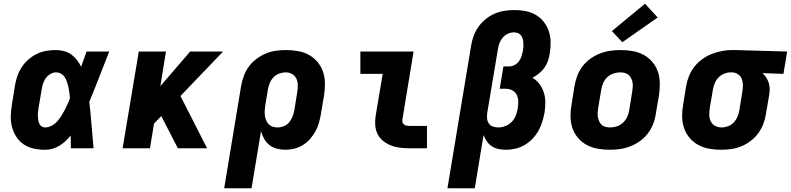

<svg xmlns="http://www.w3.org/2000/svg" viewBox="-20 -797 4251 1032"><path d="M222 8Q191 8 161 1.5Q131 -5 107.5 -21Q84 -37 68 -61.5Q52 -86 44.5 -114.5Q37 -143 38 -173.5Q39 -204 44 -235L60 -335Q64 -361 72.5 -386Q81 -411 96 -434.5Q111 -458 132 -476.5Q153 -495 177.5 -507Q202 -519 228.5 -523.5Q255 -528 280 -528Q303 -528 325 -522Q347 -516 364 -503.5Q381 -491 394 -474Q407 -457 416 -438Q423 -458 430.5 -478.5Q438 -499 445 -520H567Q540 -452 514 -384.5Q488 -317 460 -250Q467 -188 472 -125Q477 -62 483 0H361Q361 -17 360.5 -34Q360 -51 360 -69Q347 -52 331.5 -38Q316 -24 298 -13Q280 -2 260.5 3Q241 8 222 8ZM222 -112Q239 -112 256 -120.5Q273 -129 285.5 -142.5Q298 -156 308 -171.5Q318 -187 326.5 -203Q335 -219 342.5 -235.5Q350 -252 356 -269Q355 -284 353 -298.5Q351 -313 348 -327.5Q345 -342 340.5 -355.5Q336 -369 328.5 -381Q321 -393 308.5 -400.5Q296 -408 280 -408Q265 -408 250 -399Q235 -390 225.5 -376Q216 -362 211 -346.5Q206 -331 204 -316L187 -216Q186 -205 184.5 -194.5Q183 -184 183.5 -173.5Q184 -163 185.5 -152.5Q187 -142 191 -133Q195 -124 203 -118Q211 -112 222 -112Z M639 0 726 -520H872L842 -334L1002 -520H1179L950 -281L1093 0H936L847 -173L808 -133L786 0Z M1185 215 1276 -335Q1281 -362 1290.5 -388.5Q1300 -415 1317 -438.5Q1334 -462 1358 -480Q1382 -498 1408 -509Q1434 -520 1461.5 -524Q1489 -528 1516 -528Q1549 -528 1581 -522.5Q1613 -517 1639.5 -502.5Q1666 -488 1686 -464.5Q1706 -441 1716 -412Q1726 -383 1726.5 -350.5Q1727 -318 1722 -285L1705 -185Q1701 -161 1694.5 -137.5Q1688 -114 1676 -92Q1664 -70 1647 -50.5Q1630 -31 1608 -17.5Q1586 -4 1562 2Q1538 8 1514 8Q1490 8 1467.5 2Q1445 -4 1428 -17.5Q1411 -31 1400 -50.5Q1389 -70 1383 -92L1332 215ZM1472 -112Q1489 -112 1506 -119Q1523 -126 1534.5 -140Q1546 -154 1552.5 -171Q1559 -188 1562 -204L1578 -304Q1581 -323 1580.5 -341.5Q1580 -360 1572.5 -375.5Q1565 -391 1549.5 -399.5Q1534 -408 1515 -408Q1498 -408 1480.5 -401.5Q1463 -395 1450 -381.5Q1437 -368 1430 -350.5Q1423 -333 1420 -316L1406 -232Q1404 -218 1403 -204Q1402 -190 1403.5 -177Q1405 -164 1410 -151.5Q1415 -139 1424 -129.5Q1433 -120 1445.5 -116Q1458 -112 1472 -112Z M2182 0Q2156 0 2130.5 -3Q2105 -6 2082 -15Q2059 -24 2040 -39Q2021 -54 2010 -75.5Q1999 -97 1997 -122.5Q1995 -148 1999 -174L2037 -400H1917V-520H2203L2143 -155Q2141 -147 2143.5 -139.5Q2146 -132 2152 -127.5Q2158 -123 2166 -121.5Q2174 -120 2182 -120H2275V0Z M2385 215 2512 -550Q2516 -577 2525.5 -603Q2535 -629 2551 -652Q2567 -675 2589.5 -693.5Q2612 -712 2637.5 -723Q2663 -734 2690 -738.5Q2717 -743 2744 -743Q2775 -743 2804.5 -737.5Q2834 -732 2859 -717.5Q2884 -703 2902 -680.5Q2920 -658 2929.5 -630Q2939 -602 2939.5 -571.5Q2940 -541 2935 -510Q2932 -490 2925.5 -470.5Q2919 -451 2906.5 -433.5Q2894 -416 2877.5 -402.5Q2861 -389 2842 -379Q2864 -366 2879.5 -345.5Q2895 -325 2903 -300Q2911 -275 2911 -247.5Q2911 -220 2907 -192Q2902 -167 2894.5 -142Q2887 -117 2874 -94Q2861 -71 2842 -51Q2823 -31 2799.5 -17.5Q2776 -4 2750.5 2Q2725 8 2700 8Q2680 8 2660 4Q2640 0 2624 -10.5Q2608 -21 2597 -37Q2586 -53 2579 -71L2532 215ZM2658 -112Q2677 -112 2696.5 -119.5Q2716 -127 2730.5 -142Q2745 -157 2752.5 -176.5Q2760 -196 2763 -215Q2766 -234 2765.5 -253Q2765 -272 2757 -288Q2749 -304 2732.5 -312Q2716 -320 2697 -320H2666L2686 -440H2717Q2731 -440 2745.5 -447.5Q2760 -455 2769.5 -468Q2779 -481 2783.5 -495.5Q2788 -510 2791 -525Q2793 -536 2793.5 -547Q2794 -558 2793 -569Q2792 -580 2789 -590Q2786 -600 2779.5 -608Q2773 -616 2763 -619.5Q2753 -623 2742 -623Q2725 -623 2709 -615.5Q2693 -608 2681.5 -594Q2670 -580 2664 -563.5Q2658 -547 2656 -531L2599 -191Q2597 -176 2598 -161Q2599 -146 2607 -134Q2615 -122 2629 -117Q2643 -112 2658 -112Z M3258 8Q3225 8 3193.5 2.5Q3162 -3 3134.5 -17.5Q3107 -32 3087 -55.5Q3067 -79 3057 -108Q3047 -137 3046.5 -169.5Q3046 -202 3052 -235L3068 -335Q3073 -363 3083 -390Q3093 -417 3111 -440.5Q3129 -464 3153.5 -481.5Q3178 -499 3205 -509.5Q3232 -520 3260 -524Q3288 -528 3316 -528Q3348 -528 3380 -522.5Q3412 -517 3439 -502.5Q3466 -488 3486 -464.5Q3506 -441 3516 -412Q3526 -383 3526.5 -350.5Q3527 -318 3522 -285L3505 -185Q3501 -157 3490.5 -130Q3480 -103 3462 -79.5Q3444 -56 3419.5 -38.5Q3395 -21 3368 -10.5Q3341 0 3313 4Q3285 8 3258 8ZM3260 -112Q3278 -112 3296 -118Q3314 -124 3328.5 -137.5Q3343 -151 3351 -168.5Q3359 -186 3362 -204L3378 -304Q3380 -317 3381 -329.5Q3382 -342 3380 -353.5Q3378 -365 3372.5 -376Q3367 -387 3358.5 -394.5Q3350 -402 3338 -405Q3326 -408 3314 -408Q3296 -408 3277.5 -402Q3259 -396 3244.5 -382.5Q3230 -369 3222.5 -351.5Q3215 -334 3212 -316L3195 -216Q3193 -203 3192.5 -190.5Q3192 -178 3194 -166.5Q3196 -155 3201 -144Q3206 -133 3214.5 -125.5Q3223 -118 3235 -115Q3247 -112 3260 -112ZM3325 -570 3269 -630 3447 -777 3515 -703Z M3857 8Q3824 8 3792.5 2.5Q3761 -3 3734 -17.5Q3707 -32 3687 -55.5Q3667 -79 3657 -108Q3647 -137 3646.5 -169.5Q3646 -202 3652 -235L3668 -335Q3673 -362 3683.5 -388.5Q3694 -415 3712 -438Q3730 -461 3754 -478.5Q3778 -496 3804.5 -506.5Q3831 -517 3859 -522.5Q3887 -528 3914 -528Q3918 -528 3922.5 -528Q3927 -528 3931 -528L4211 -520L4191 -400L4078 -404Q4090 -393 4098.5 -380Q4107 -367 4112 -351.5Q4117 -336 4117 -319Q4117 -302 4114 -285L4097 -185Q4093 -158 4083 -131.5Q4073 -105 4056 -81.5Q4039 -58 4015.5 -40Q3992 -22 3965.5 -11Q3939 0 3911.5 4Q3884 8 3857 8ZM3858 -112Q3876 -112 3893.5 -118.5Q3911 -125 3924 -139Q3937 -153 3944 -170Q3951 -187 3954 -204L3970 -304Q3973 -322 3973 -339.5Q3973 -357 3967 -372.5Q3961 -388 3947.5 -397.5Q3934 -407 3916 -408H3911Q3910 -408 3908.5 -408Q3907 -408 3906 -408Q3889 -408 3871.5 -400.5Q3854 -393 3841.5 -380Q3829 -367 3822 -350Q3815 -333 3812 -316L3795 -216Q3792 -197 3792.5 -178.5Q3793 -160 3800.5 -144.5Q3808 -129 3824 -120.5Q3840 -112 3858 -112Z"/></svg>

Font: Iosevka SS04 Heavy Extended
Style: Italic
Weight: 900
Width: 7
Italic angle: -9°
Monospace: yes
Designer: Belleve Invis
Foundry: Belleve Invis
Version: Version 19.0.0; ttfautohint (v1.8.4)